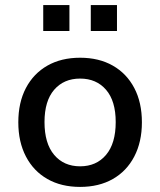

<svg xmlns="http://www.w3.org/2000/svg" viewBox="-20 -726 629 755"><path d="M295 9Q221 9 166.5 -22Q112 -53 82 -110.5Q52 -168 52 -245Q52 -323 82 -380Q112 -437 166.5 -468Q221 -499 295 -499Q369 -499 423.5 -468Q478 -437 508 -380Q538 -323 538 -245Q538 -168 508 -110.5Q478 -53 423.5 -22Q369 9 295 9ZM295 -72Q359 -72 397 -117Q435 -162 435 -246Q435 -329 397 -373Q359 -417 295 -417Q231 -417 193 -373Q155 -329 155 -246Q155 -162 193 -117Q231 -72 295 -72ZM337 -604V-706H440V-604ZM150 -604V-706H253V-604Z"/></svg>

Font: Nunito Sans 11pt SemiBold
Style: Regular
Weight: 600
Version: Version 3.101;gftools[0.9.27]